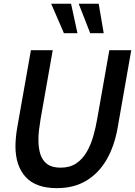

<svg xmlns="http://www.w3.org/2000/svg" viewBox="-20 -960 700 994"><path d="M274 14Q165.5 14 112.8 -43.8Q60 -101.5 60 -203.5Q60 -220.5 62.2 -246.8Q64.5 -273 69 -298.5L140 -700H253L190 -343Q185 -313 181.8 -286Q178.5 -259 179 -234Q179 -193 189.2 -161Q199.5 -129 224.5 -110.5Q249.5 -92 293.5 -92Q342 -92 374.8 -114.2Q407.5 -136.5 428.8 -173.2Q450 -210 462.8 -254.5Q475.5 -299 483 -343L546 -700H659.5L589 -298.5Q572.5 -204 532 -133.8Q491.5 -63.5 427.2 -24.8Q363 14 274 14ZM311 -788 245 -940.5H348L381 -788ZM447 -788 387.5 -940.5H491L517 -788Z"/></svg>

Font: Cabin SemiCondensedSemiBold
Style: Italic
Weight: 600
Width: 4
Italic angle: -10°
Designer: Pablo Impallari
Foundry: Pablo Impallari. http://www.impallari.com Igino Marini. http://www.ikern.com
Version: Version 3.001